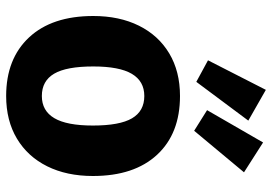

<svg xmlns="http://www.w3.org/2000/svg" viewBox="-150 -717 884 624"><g transform="rotate(90 292.0 -405.0)"><path d="M552 -265Q552 -180 520.5 -116.5Q489 -53 430.5 -18Q372 17 292 17Q171 17 101.5 -57.5Q32 -132 32 -266Q32 -351 63.5 -414.5Q95 -478 153.5 -513Q212 -548 292 -548Q414 -548 483 -473.5Q552 -399 552 -265ZM196 -266Q196 -179 219.5 -139Q243 -99 292 -99Q340 -99 364 -139.5Q388 -180 388 -265Q388 -352 364.5 -392Q341 -432 292 -432Q244 -432 220 -391.5Q196 -351 196 -266ZM372 -770 246 -601 176 -639 272 -827ZM540 -756 405 -594 338 -636 443 -818Z"/></g></svg>

Font: Statis Sans
Style: Bold
Weight: 700
Designer: bBox Type GmbH
Foundry: bBox Type GmbH
Version: Version 1.000